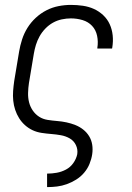

<svg xmlns="http://www.w3.org/2000/svg" viewBox="-20 -548 540 783"><path d="M172 215V160H173Q192 160 211.5 156.5Q231 153 249 143.5Q267 134 279 117Q291 100 295 81Q298 61 289.5 43.5Q281 26 264.5 16.5Q248 7 228.5 3.5Q209 0 189.5 -1.5Q170 -3 150 -6Q130 -9 113 -17Q96 -25 82 -37.5Q68 -50 58 -66Q48 -82 42 -100Q36 -118 34 -137.5Q32 -157 33.5 -177Q35 -197 38 -218L58 -338Q62 -362 70 -387Q78 -412 92 -434.5Q106 -457 126 -475.5Q146 -494 169.5 -506Q193 -518 218.5 -523Q244 -528 269 -528Q294 -528 318 -524.5Q342 -521 363 -511.5Q384 -502 401 -486Q418 -470 427.5 -449Q437 -428 439.5 -404Q442 -380 438 -355Q438 -354 437.5 -352.5Q437 -351 437 -350H377Q377 -351 377 -352Q377 -353 377 -353Q381 -378 376 -402Q371 -426 355.5 -442.5Q340 -459 317 -466Q294 -473 269 -473Q251 -473 232 -469Q213 -465 196 -455.5Q179 -446 165 -431.5Q151 -417 141.5 -400Q132 -383 126.5 -365Q121 -347 118 -329L98 -209Q95 -189 94.5 -169Q94 -149 98.5 -131Q103 -113 113.5 -97.5Q124 -82 139.5 -72Q155 -62 174.5 -59Q194 -56 213 -54.5Q232 -53 251 -49Q270 -45 287.5 -38Q305 -31 319.5 -19.5Q334 -8 343.5 7.5Q353 23 356 42Q359 61 356 81Q353 101 345 120.5Q337 140 323 156.5Q309 173 290.5 184.5Q272 196 252.5 203Q233 210 213 212.5Q193 215 173 215Z"/></svg>

Font: Iosevka SS04 Light
Style: Italic
Weight: 300
Italic angle: -9°
Monospace: yes
Designer: Belleve Invis
Foundry: Belleve Invis
Version: Version 19.0.0; ttfautohint (v1.8.4)